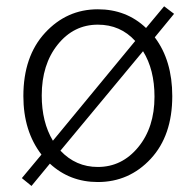

<svg xmlns="http://www.w3.org/2000/svg" viewBox="-20 -577 634 622"><path d="M443.4 -411.1 175.8 -88.9Q225.6 -36.1 296.9 -36.1Q375 -36.1 427.7 -100.1Q480.5 -164.1 480.5 -263.7Q480.5 -351.6 443.4 -411.1ZM151.4 -121.1 418 -444.3Q370.1 -497.1 296.9 -497.1Q218.8 -497.1 167 -432.6Q115.2 -368.2 115.2 -267.6Q115.2 -181.6 151.4 -121.1ZM543.9 -532.2 481.4 -456.1Q538.1 -380.9 538.1 -265.6Q538.1 -137.7 468.3 -62.5Q398.4 12.7 296.9 12.7Q206.1 12.7 141.6 -46.9L82 25.4L50.8 0L114.3 -76.2Q55.7 -152.3 55.7 -265.6Q55.7 -394.5 126 -470.7Q196.3 -546.9 296.9 -546.9Q389.6 -546.9 453.1 -486.3L511.7 -556.6Z"/></svg>

Font: Gen Shin Gothic Light
Style: Regular
Weight: 200
Designer: [Source Han Sans]
Ryoko NISHIZUKA  (kana & ideographs); Paul D. Hunt (Latin, Greek & Cyrillic); Wenlong ZHANG  (bopomofo
Version: Version 1.002.20150607